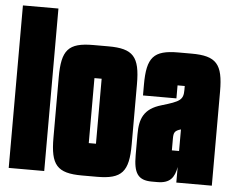

<svg xmlns="http://www.w3.org/2000/svg" viewBox="-51 -760 1005 824"><g transform="rotate(5 452.0 -347.5)"><path d="M168 0V-700H15V0Z M532 -406C532 -524 503 -557 396 -557H331C223 -557 195 -524 195 -406V-146C195 -29 223 5 331 5H396C503 5 532 -29 532 -146ZM348 -416H379V-136H348Z M553 -102C553 -26 571 5 632 5H656C710 5 729 -21 737 -67V0H890V-406C890 -524 861 -557 754 -557H697C590 -557 562 -524 562 -406V-360H706V-416H737V-399C737 -356 723 -348 645 -325C569 -303 553 -258 553 -192ZM737 -136H706V-186C706 -213 710 -221 737 -229Z"/></g></svg>

Font: Queering Heavy
Style: Bold
Weight: 900
Designer: Adam Naccarato
Foundry: adamnac
Version: Version 2.000;hotconv 1.0.109;makeotfexe 2.5.65596